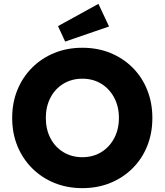

<svg xmlns="http://www.w3.org/2000/svg" viewBox="-20 -963 852 993"><path d="M406 10Q327 10 261 -17Q195 -44 146 -93Q97 -142 70 -208Q43 -274 43 -353Q43 -432 70 -498Q97 -564 146 -613Q195 -662 261 -689Q327 -716 406 -716Q485 -716 551 -689Q617 -662 666 -613Q715 -564 741.5 -497.5Q768 -431 768 -353Q768 -274 741.5 -208Q715 -142 666 -93Q617 -44 551 -17Q485 10 406 10ZM406 -150Q461 -150 503.5 -176Q546 -202 570.5 -248Q595 -294 595 -353Q595 -412 570.5 -458Q546 -504 503.5 -530Q461 -556 406 -556Q351 -556 308 -530Q265 -504 241 -458Q217 -412 217 -353Q217 -294 241 -248Q265 -202 308 -176Q351 -150 406 -150ZM317 -748 280 -828 489 -943 544 -826Z"/></svg>

Font: Lexend Deca
Style: Bold
Weight: 700
Designer: Bonnie Shaver-Troup, Thomas Jockin
Foundry: Lexend
Version: Version 1.008; ttfautohint (v1.8.4.7-5d5b)